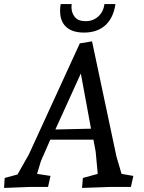

<svg xmlns="http://www.w3.org/2000/svg" viewBox="-43 -918 707 943"><path d="M612 -54 600 0H502L360 5L364 -44L437 -64L427 -172L416 -232H204L158 -127L139 -64L205 -54L193 0H108L-23 5L-20 -44L43 -61L99 -160L349 -705L409 -715L529 -149L554 -64ZM354 -557 229 -282 404 -286ZM274 -794Q252 -821 252 -866Q252 -881 255 -898H309Q308 -890 308 -883Q308 -855 324.5 -834.5Q341 -814 377.5 -814Q414 -814 439.5 -837Q465 -860 470 -898H524Q514 -830 474.5 -794Q435 -758 369.5 -758Q304 -758 274 -794Z"/></svg>

Font: Andada SC
Style: Italic
Weight: 400
Italic angle: -8.29999°
Designer: Carolina Giovagnoli
Foundry: Carolina Giovagnoli
Version: Version 1.003